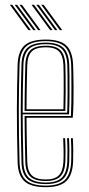

<svg xmlns="http://www.w3.org/2000/svg" viewBox="-20 -770 370 796"><path d="M170 6Q109 6 81.8 -18.1Q54.5 -42.2 53 -98Q51.2 -161.2 50.6 -215.1Q50 -269 50 -317Q50 -365 50.9 -410.1Q51.8 -455.2 53 -501Q54.5 -556.2 81.1 -581.1Q107.8 -606 170 -606Q228.2 -606 254.4 -581.9Q280.5 -557.8 283 -502Q283.2 -493.5 284 -469Q284.8 -444.5 285 -411.5Q285.2 -378.5 284.6 -344.2Q284 -310 281.5 -282H90Q90.2 -251.8 90.6 -222.4Q91 -193 91.6 -162.6Q92.2 -132.2 93 -99Q94.2 -60.2 111.8 -43.1Q129.2 -26 170 -26Q207.8 -26 224.4 -43.5Q241 -61 243 -100Q244 -119 243.6 -148.6Q243.2 -178.2 242 -197H250Q251.5 -173.2 251.6 -144Q251.8 -114.8 251 -99.5Q248.8 -56.8 229.9 -38.1Q211 -19.5 170 -19.5Q125.5 -19.5 105.9 -38Q86.2 -56.5 85 -98.8Q84 -137 83.4 -168.9Q82.8 -200.8 82.5 -230Q82.2 -259.2 82 -289H274Q275.2 -314.5 275.8 -347.6Q276.2 -380.8 276.1 -413Q276 -445.2 275.8 -469.5Q275.5 -493.8 275 -501.8Q272.8 -554.8 248 -577.1Q223.2 -599.5 170 -599.5Q111.2 -599.5 86.9 -575.9Q62.5 -552.2 61 -500.8Q59.8 -455 58.9 -409.8Q58 -364.5 58 -316.6Q58 -268.8 58.6 -215Q59.2 -161.2 61 -98.2Q62.2 -46 87.6 -23.2Q113 -0.5 170 -0.5Q223.5 -0.5 247.9 -23.2Q272.2 -46 275 -98.5Q275.5 -107.2 275.6 -124.9Q275.8 -142.5 275.4 -162.2Q275 -182 274 -197H282Q283.5 -174.8 283.6 -144.2Q283.8 -113.8 283 -98Q280 -42.2 253.8 -18.1Q227.5 6 170 6ZM170 -6.8Q117.2 -6.8 93.8 -28.1Q70.2 -49.5 69 -98.5Q67.2 -162 66.6 -215.9Q66 -269.8 66 -317.4Q66 -365 66.9 -409.9Q67.8 -454.8 69 -500.5Q70.2 -549.5 93.4 -571.4Q116.5 -593.2 170 -593.2Q220 -593.2 242.5 -571.9Q265 -550.5 267 -501.2Q267.5 -490.8 268 -455.5Q268.5 -420.2 268.2 -376.5Q268 -332.8 266.2 -296H74Q74 -253.2 74.8 -203.2Q75.5 -153.2 77 -98.8Q78.2 -53 99.9 -33.1Q121.5 -13.2 170 -13.2Q215.2 -13.2 235.9 -33.2Q256.5 -53.2 259 -99.2Q259.8 -112.8 259.6 -143.2Q259.5 -173.8 258 -197H266Q267.5 -174.5 267.6 -143.6Q267.8 -112.8 267 -98.8Q264.5 -49.5 241.9 -28.1Q219.2 -6.8 170 -6.8ZM74 -303H258.5Q260 -342.8 260.1 -384.4Q260.2 -426 259.9 -458.1Q259.5 -490.2 259 -501Q257 -546.5 236.8 -566.6Q216.5 -586.8 170 -586.8Q119.2 -586.8 98.8 -565.8Q78.2 -544.8 77 -500.2Q75.5 -449.8 74.8 -400.8Q74 -351.8 74 -303ZM82 -310Q82 -342.5 82.4 -372.5Q82.8 -402.5 83.4 -433.6Q84 -464.8 85 -500.2Q86.2 -543.2 106 -561.9Q125.8 -580.5 170 -580.5Q213.2 -580.5 231.2 -561.1Q249.2 -541.8 251 -500.8Q251.5 -488.5 251.9 -457.2Q252.2 -426 252.1 -386.6Q252 -347.2 250.8 -310ZM90 -317H243Q244 -354.8 244.1 -392.6Q244.2 -430.5 243.9 -459.8Q243.5 -489 243 -500.2Q241.2 -539.8 224.4 -556.9Q207.5 -574 170 -574Q129.5 -574 111.9 -556.8Q94.2 -539.5 93 -500Q92 -466 91.4 -435.4Q90.8 -404.8 90.5 -375.8Q90.2 -346.8 90 -317ZM138 -645 61 -750H71L148 -645ZM98 -645 21 -750H31L108 -645ZM118 -645 41 -750H51L128 -645ZM228 -645 151 -750H161L238 -645ZM188 -645 111 -750H121L198 -645ZM208 -645 131 -750H141L218 -645Z"/></svg>

Font: Big Shoulders Inline Text Thin
Style: Regular
Weight: 100
Designer: Patric King
Foundry: XO Type Co
Version: Version 2.002